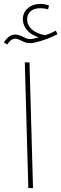

<svg xmlns="http://www.w3.org/2000/svg" viewBox="-39 -963 314 983"><path d="M-2 -735C8 -750 21 -765 39 -765C61 -765 81 -742 114 -742C149 -742 228 -772 255 -788L247 -806C230 -797 215 -790 192 -783C141 -791 100 -820 100 -864C100 -894 120 -921 167 -921C180 -921 194 -919 207 -915L212 -935C199 -940 182 -943 166 -943C121 -943 78 -914 78 -865C78 -822 111 -785 160 -772C147 -768 128 -763 115 -763C89 -763 69 -786 40 -786C17 -786 -2 -773 -19 -746ZM106 0H130L112 -644H88Z"/></svg>

Font: Noto Sans Arabic SemCond Thin
Style: Regular
Weight: 100
Width: 4
Designer: Monotype Design Team, Nadine Chahine, Nizar Qandah and Khaled Hosny
Foundry: Monotype Imaging Inc.
Version: Version 2.012